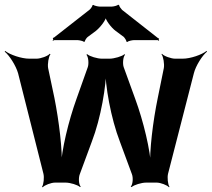

<svg xmlns="http://www.w3.org/2000/svg" viewBox="-54 -778 902 818"><path d="M522 -357 473 -492C468 -506 470 -536 479 -545L476 -547C467 -538 432 -528 413 -528H380C361 -528 327 -538 318 -547L314 -545C323 -536 325 -506 320 -492L272 -357C238 -263 208 -138 205 -64H209C213 -138 197 -264 178 -360L151 -488C148 -505 153 -537 161 -547L158 -549C150 -539 119 -528 102 -528H71C37 -528 -12 -545 -32 -561L-34 -558C-14 -542 14 -498 23 -466L131 -38C135 -22 132 8 125 18L128 20C135 11 164 0 180 0H226C245 0 278 10 287 19L290 17C281 8 280 -21 286 -36L337 -174C376 -275 399 -413 399 -492H394C394 -413 418 -275 457 -174L508 -36C514 -21 512 8 503 17L507 19C516 10 549 0 568 0H614C630 0 659 11 666 20L668 18C661 8 658 -22 662 -38L772 -466C780 -498 808 -542 828 -558L826 -561C806 -545 758 -528 724 -528H692C675 -528 644 -539 636 -549L634 -547C642 -537 647 -505 644 -488L618 -360C598 -263 582 -136 586 -62L590 -63C587 -137 557 -262 522 -357ZM620 -615 466 -736C462 -740 452 -753 454 -756L449 -758C447 -754 429 -750 423 -750H370C364 -750 346 -754 344 -757L340 -756C341 -753 332 -740 328 -737L176 -618C175 -617 173 -617 172 -617L171 -614C171 -613 173 -612 173 -611C173 -609 171 -607 170 -606L172 -604C173 -605 175 -607 177 -607H277C283 -607 301 -603 303 -600L308 -601C306 -604 315 -617 319 -620L354 -646C373 -661 399 -694 399 -710H394C394 -694 420 -660 439 -646L473 -621C477 -617 486 -604 484 -601L489 -599C490 -603 510 -607 516 -607H618C619 -607 621 -605 622 -604L624 -607C623 -608 622 -609 622 -610C622 -611 623 -611 624 -612L622 -615Z"/></svg>

Font: Asimov
Style: EdgeWide
Weight: 500
Designer: Google
Version: Version 2.000980: 2014